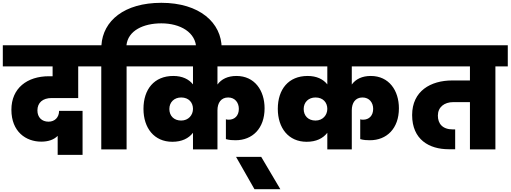

<svg xmlns="http://www.w3.org/2000/svg" viewBox="-34 -1062 3630 1365"><path d="M-14 -590H340V-520H314C159 -520 47 -435 47 -282C47 -125 151 -55 259 -55C310 -55 349 -69 376 -96V39H553V-274H386C386 -227 355 -197 311 -197C263 -197 232 -228 232 -277C232 -332 270 -365 333 -365H522V-590H625L626 -740H-14Z M866 -590H953V-740H865C876 -845 986 -896 1113 -896C1246 -896 1361 -833 1361 -715V-701H1542V-718C1542 -901 1384 -1042 1113 -1042C849 -1042 698 -914 687 -740H598V-590H686V0H866Z M1338 0H1512V-278C1512 -330 1537 -369 1588 -369C1637 -369 1664 -332 1664 -288C1664 -240 1635 -211 1592 -211C1583 -211 1577 -212 1572 -214V-73C1597 -66 1618 -65 1641 -65C1760 -65 1847 -148 1847 -292C1847 -418 1777 -522 1647 -522C1586 -522 1540 -500 1512 -461V-590H1908V-740H925V-590H1338V-462C1309 -499 1262 -522 1198 -522C1062 -522 986 -427 986 -288C986 -152 1062 -54 1191 -54C1259 -54 1307 -78 1338 -118ZM1254 -205C1203 -205 1170 -238 1170 -287C1170 -336 1205 -369 1254 -369C1309 -369 1338 -332 1338 -288C1338 -244 1306 -205 1254 -205Z M1775 283H1959L1823 53H1644Z M2293 0H2467V-278C2467 -330 2492 -369 2543 -369C2592 -369 2619 -332 2619 -288C2619 -240 2590 -211 2547 -211C2538 -211 2532 -212 2527 -214V-73C2552 -66 2573 -65 2596 -65C2715 -65 2802 -148 2802 -292C2802 -418 2732 -522 2602 -522C2541 -522 2495 -500 2467 -461V-590H2863V-740H1880V-590H2293V-462C2264 -499 2217 -522 2153 -522C2017 -522 1941 -427 1941 -288C1941 -152 2017 -54 2146 -54C2214 -54 2262 -78 2293 -118ZM2209 -205C2158 -205 2125 -238 2125 -287C2125 -336 2160 -369 2209 -369C2264 -369 2293 -332 2293 -288C2293 -244 2261 -205 2209 -205Z M2835 -590H3307V-490H3181C3028 -490 2896 -415 2896 -244C2896 -70 3017 -1 3156 -1H3202V-142H3185C3112 -142 3079 -183 3079 -240C3079 -300 3124 -336 3189 -336H3307V0H3488V-590H3576V-740H2835Z"/></svg>

Font: SVN-Poppins ExtraBold
Style: Regular
Weight: 800
Designer: Ninad Kale (Devanagari), Jonny Pinhorn (Latin)
Foundry: Indian Type Foundry
Version: Version 3.002 2017; ttfautohint (v1.8.3)